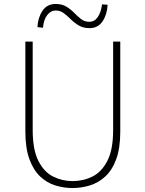

<svg xmlns="http://www.w3.org/2000/svg" viewBox="-20 -936 734 969"><path d="M346 13Q302 13 259.5 0Q217 -13 183 -45Q149 -77 128.5 -132.5Q108 -188 108 -272V-726H145V-280Q145 -181 173.5 -124.5Q202 -68 248 -45Q294 -22 346 -22Q400 -22 446.5 -45Q493 -68 522 -124.5Q551 -181 551 -280V-726H587V-272Q587 -188 566.5 -132.5Q546 -77 511 -45Q476 -13 433 0Q390 13 346 13ZM432 -794Q400 -794 377.5 -807.5Q355 -821 337.5 -838.5Q320 -856 302 -869.5Q284 -883 261 -883Q236 -883 218 -859.5Q200 -836 197 -796L169 -799Q171 -846 194 -881Q217 -916 261 -916Q293 -916 315 -902.5Q337 -889 354.5 -871Q372 -853 389.5 -839.5Q407 -826 431 -826Q457 -826 473.5 -850Q490 -874 495 -914L523 -912Q521 -864 498 -829Q475 -794 432 -794Z"/></svg>

Font: Noto Sans SC Thin
Style: Regular
Weight: 100
Designer: Ryoko NISHIZUKA 西塚涼子 (kana, bopomofo & ideographs); Paul D. Hunt (Latin, Greek & Cyrillic); Sandoll Communications 산돌커뮤니
Foundry: Adobe
Version: Version 2.004-H2;hotconv 1.0.118;makeotfexe 2.5.65603